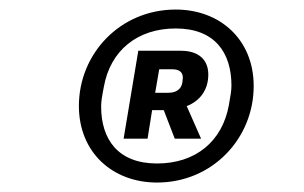

<svg xmlns="http://www.w3.org/2000/svg" viewBox="-20 -730 640 404"><path d="M310.4 -345.9C427.2 -345.9 513.8 -438.9 513.8 -549C513.8 -647 442.8 -709.9 349.8 -709.9C232.6 -709.9 146 -616.8 146 -507.1C146 -409.1 217 -345.9 310.4 -345.9ZM192.8 -506C192.8 -516.3 194.6 -527 198.5 -547.2C212 -623.2 268.5 -670.1 349.8 -670.1C432.2 -670.1 467 -619 467 -550.1C467 -539.4 465.2 -529.1 461.6 -508.9C447.8 -432.5 391.7 -386 310.4 -386C228 -386 192.8 -437.1 192.8 -506ZM240.1 -438.2H290.5L300.1 -498.2H324.6L347.7 -438.2H403.1L372.9 -506.7C400.2 -517.4 418.3 -540.1 418.3 -573.2C418.3 -602.6 399.9 -623.2 360.4 -623.2H271ZM306.5 -534.8 315 -584.2H343C357.2 -584.2 364.7 -577.8 364.7 -567.1C364.7 -566.1 364.7 -563.2 363.6 -556.1C361.5 -542.3 350.5 -534.8 334.5 -534.8Z"/></svg>

Font: Margiela Mono Italic SmBold It
Style: Regular
Weight: 600
Designer: Mike Abbink, Paul van der Laan, Pieter van Rosmalen
Foundry: Bold Monday
Version: Version 2.003 2021